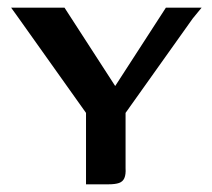

<svg xmlns="http://www.w3.org/2000/svg" viewBox="-20 -480 551 500"><path d="M204 0V-186L27 -435L9 -460H148L280 -256L412 -460H505L482 -432L307 -186V-42Q308 -26 304 -16.5Q300 -7 290 -3.5Q280 0 262 0Z"/></svg>

Font: Genos Thin Medium
Style: Regular
Weight: 500
Version: Version 1.010